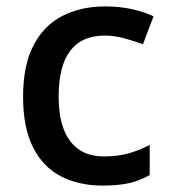

<svg xmlns="http://www.w3.org/2000/svg" viewBox="-20 -569 531 599"><path d="M300 10Q226 10 170 -19Q114 -48 83 -109.5Q52 -171 52 -267Q52 -366 85 -428.5Q118 -491 176 -520Q234 -549 308 -549Q354 -549 393.5 -540Q433 -531 459 -518L426 -431Q399 -441 367.5 -449.5Q336 -458 307 -458Q163 -458 163 -268Q163 -176 199 -128.5Q235 -81 304 -81Q349 -81 383 -91Q417 -101 447 -117V-23Q418 -6 384 2Q350 10 300 10Z"/></svg>

Font: Noto Sans Nag Mundari Medium
Style: Regular
Weight: 500
Version: Version 1.000